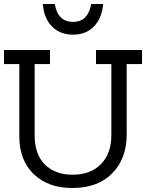

<svg xmlns="http://www.w3.org/2000/svg" viewBox="-20 -943 809 963"><path d="M153.8 -262.8Q153.8 -169.2 205.1 -117.9Q256.4 -66.7 343.6 -66.7Q434.6 -66.7 486.5 -119.9Q538.5 -173.1 538.5 -265.4V-621.8H461.5V-692.3H692.3V-621.8H615.4V-267.9Q615.4 -147.4 542.9 -73.7Q470.5 0 343.6 0Q221.8 0 149.4 -69.2Q76.9 -138.5 76.9 -260.3V-621.8H0V-692.3H230.8V-621.8H153.8ZM255.1 -923.1Q261.5 -879.5 284.6 -856.4Q307.7 -833.3 346.2 -833.3Q385.9 -833.3 408.3 -857.1Q430.8 -880.8 437.2 -923.1H497.4Q491 -851.3 451.3 -810.3Q411.5 -769.2 346.2 -769.2Q280.8 -769.2 240.4 -810.3Q200 -851.3 194.9 -923.1Z"/></svg>

Font: Slabo 13px
Style: Regular
Weight: 400
Designer: John Hudson
Foundry: Tiro Typeworks Ltd.
Version: Version 1.02 Build 005a